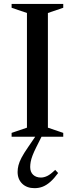

<svg xmlns="http://www.w3.org/2000/svg" viewBox="-20 -695 380 976"><path d="M301.5 -19.5V0H39V-19.5L117 -46V-629L39 -655.5V-675H301.5V-655.5L223.5 -629V-46ZM164.5 53Q152.5 77 145.5 95.2Q138.5 113.5 136 127.8Q133.5 142 133.5 154Q133.5 179.5 148.5 193.5Q163.5 207.5 188 207.5Q203.5 207.5 220.2 199.5Q237 191.5 260.5 168.5L275.5 184.5Q255 212.5 236 229.2Q217 246 197.5 253.8Q178 261.5 155.5 261.5Q116.5 261.5 93 238.8Q69.5 216 69.5 179Q69.5 162.5 73.8 145.5Q78 128.5 89.5 106.5Q101 84.5 122.5 53.5L176 -25H203.5Z"/></svg>

Font: Newsreader 24pt Medium
Style: Regular
Weight: 500
Designer: Hugues Gentile
Foundry: Production Type
Version: Version 1.003